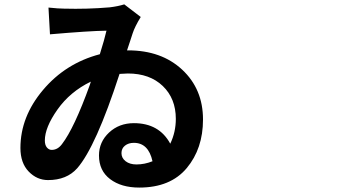

<svg xmlns="http://www.w3.org/2000/svg" viewBox="-20 -806 1540 876"><path d="M602.5 -55.7Q639.6 -55.7 675.8 -70.3Q657.2 -154.3 590.8 -154.3Q566.4 -154.3 550.3 -141.6Q534.2 -128.9 534.2 -107.4Q534.2 -85 553.2 -70.3Q572.3 -55.7 602.5 -55.7ZM389.6 -418 394.5 -433.6Q299.8 -387.7 242.2 -306.2Q184.6 -224.6 184.6 -165Q184.6 -144.5 193.8 -133.3Q203.1 -122.1 215.8 -122.1Q243.2 -122.1 262.7 -148.4Q318.4 -220.7 389.6 -418ZM559.6 -576.2H564.5Q716.8 -576.2 811.5 -487.8Q906.2 -399.4 906.2 -260.7Q906.2 -127.9 832 -39.1Q757.8 49.8 615.2 49.8Q533.2 49.8 482.4 11.2Q431.6 -27.3 431.6 -96.7Q431.6 -158.2 477.5 -201.2Q523.4 -244.1 590.8 -244.1Q706.1 -244.1 756.8 -150.4Q782.2 -203.1 782.2 -263.7Q782.2 -356.4 722.7 -413.6Q663.1 -470.7 563.5 -470.7Q550.8 -470.7 525.4 -468.8Q417 -134.8 332 -38.1Q284.2 15.6 199.2 15.6Q148.4 15.6 110.8 -23.4Q73.2 -62.5 73.2 -130.9Q73.2 -273.4 176.3 -395.5Q279.3 -517.6 435.5 -558.6Q457 -627 465.8 -666Q387.7 -665 208 -649.4L201.2 -771.5Q248 -766.6 272.5 -766.6Q377 -763.7 480.5 -772.5Q519.5 -777.3 546.9 -786.1L622.1 -728.5Q594.7 -683.6 585 -653.3Q583 -646.5 574.2 -620.1Q565.4 -593.8 559.6 -576.2Z"/></svg>

Font: Bpmf Zihi Sans Bold
Style: Bold
Weight: 700
Foundry: But Ko
Version: Version 1.320